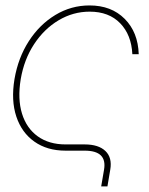

<svg xmlns="http://www.w3.org/2000/svg" viewBox="-20 -543 538 692"><path d="M344.7 128.9 355 68.4Q366.7 0 285.2 0H216.3Q149.9 0 104 -32.5Q58.1 -64.9 38.8 -123Q19.5 -181.2 32.2 -257.8Q45.4 -335 84 -394.8Q122.6 -454.6 179.4 -489Q236.3 -523.4 302.7 -523.4Q381.3 -523.4 429.4 -475.1Q477.5 -426.8 480 -347.7H457Q453.6 -417.5 413.1 -459.2Q372.6 -501 303.2 -501Q243.7 -501 191.4 -470Q139.2 -439 103 -384Q66.9 -329.1 54.7 -257.8Q43 -186.5 59.3 -133.5Q75.7 -80.6 116.2 -51.5Q156.7 -22.5 216.3 -22.5H285.2Q335 -22.5 359.9 1.2Q384.8 24.9 377.4 68.4L367.2 128.9Z"/></svg>

Font: Inter Display Thin
Style: Italic
Weight: 100
Italic angle: -9.39999°
Designer: Rasmus Andersson
Foundry: rsms
Version: Version 4.000;git-a52131595